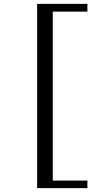

<svg xmlns="http://www.w3.org/2000/svg" viewBox="-20 -874 490 993"><path d="M432 99H172V-854H432V-814H253V60H432Z"/></svg>

Font: Kaisei Tokumin Medium
Style: Regular
Weight: 500
Designer: Font-Kai,
Foundry: KAZUO KANAI
Version: Version 5.003